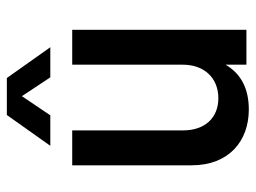

<svg xmlns="http://www.w3.org/2000/svg" viewBox="-113 -627 747 561"><g transform="rotate(-90 260.5 -346.5)"><path d="M221 7C282 7 326 -16 352 -61V0H454V-509H352V-186C352 -123 313 -82 254 -82C197 -82 160 -121 160 -185V-509H58V-160C58 -51 129 7 221 7ZM115 -573H204L260 -656L315 -573H403L313 -700H205Z"/></g></svg>

Font: Vanilla Cream DemiBold
Style: Regular
Weight: 600
Designer: Jeremy Tribby, Jinavaṁso
Foundry: Tribby Type
Version: Version 1.422;Glyphs 3.1.2 (3151)